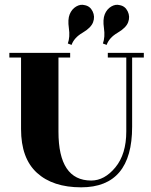

<svg xmlns="http://www.w3.org/2000/svg" viewBox="-20 -786 645 821"><path d="M270 -600Q280 -628 274.5 -665.5Q269 -703 278 -725Q287 -747 305.5 -758Q324 -769 342 -764Q365 -760 376 -737.5Q387 -715 378 -691Q369 -667 333 -646Q297 -625 286 -594ZM420 -600Q430 -628 424.5 -665.5Q419 -703 428 -725Q437 -747 455.5 -758Q474 -769 492 -764Q515 -760 526 -737.5Q537 -715 528 -691Q519 -667 483 -646Q447 -625 436 -594ZM545 -244Q545 15 327 15Q206 15 138 -47Q70 -109 70 -234V-540H20V-560H280V-540H230V-223Q230 -14 370 -14Q427 -14 473.5 -70.5Q520 -127 520 -224V-540H441V-560H595V-540H545Z"/></svg>

Font: Rozha One
Style: Regular
Weight: 400
Designer: Tim Donaldson, Indian Type Foundry
Foundry: Indian Type Foundry
Version: Version 1.300;PS 1.0;hotconv 1.0.78;makeotf.lib2.5.61930; tt